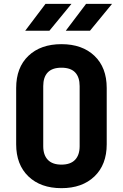

<svg xmlns="http://www.w3.org/2000/svg" viewBox="-20 -970 640 1000"><path d="M300 10Q191.8 10 128 -51.2Q64.2 -112.5 64.2 -218.5V-511.5Q64.2 -618.4 128 -679.2Q191.8 -740 300 -740Q408.2 -740 472 -679.2Q535.8 -618.4 535.8 -511.7V-218.5Q535.8 -112.5 472 -51.2Q408.2 10 300 10ZM300 -112.6Q347.1 -112.6 371 -137.6Q394.8 -162.6 394.8 -208.5V-521.5Q394.8 -568.2 371.4 -592.8Q348 -617.4 300 -617.4Q252.2 -617.4 228.7 -592.8Q205.2 -568.2 205.2 -521.5V-208.5Q205.2 -162.6 229.1 -137.6Q253 -112.6 300 -112.6ZM322.6 -810 428.4 -950H563.7L448.7 -810ZM111.3 -810 217.1 -950H352.4L237.4 -810Z"/></svg>

Font: JetBrains Mono
Style: Regular
Weight: 400
Monospace: yes
Designer: Philipp Nurullin, Konstantin Bulenkov
Foundry: JetBrains
Version: Version 2.305